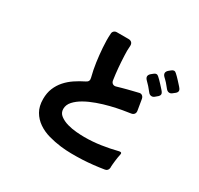

<svg xmlns="http://www.w3.org/2000/svg" viewBox="-179 -1046 1357 1311"><g transform="rotate(30 500.0 -390.5)"><path d="M784 26Q698 40 618 44Q571 46 528 45.5Q485 45 445 40Q395 34 347 20.5Q299 7 261 -19Q223 -45 200 -84.5Q177 -124 177 -181Q177 -229 192.5 -266.5Q208 -304 234.5 -334Q261 -364 296 -387.5Q331 -411 370 -430Q396 -442 388 -470Q374 -524 366.5 -578Q359 -632 355 -687Q353 -715 352.5 -742.5Q352 -770 354 -796Q354 -810 363 -818.5Q372 -827 386 -827H477Q494 -827 503 -817.5Q512 -808 511 -791Q509 -772 509 -753Q509 -734 510 -714Q512 -666 516 -620.5Q520 -575 527 -528Q530 -512 541.5 -505.5Q553 -499 568 -504Q585 -509 603 -514Q621 -519 640 -524Q660 -529 680 -534Q700 -539 721 -544Q736 -549 747 -541.5Q758 -534 761 -518L775 -434Q778 -418 770 -407.5Q762 -397 746 -395Q723 -392 683 -385Q643 -378 596.5 -366.5Q550 -355 502.5 -338Q455 -321 417 -299.5Q379 -278 354.5 -251Q330 -224 330 -191Q330 -160 355 -141Q380 -122 415 -112Q450 -102 487.5 -99Q525 -96 550 -96Q615 -96 679 -105.5Q743 -115 806 -131Q829 -136 823 -113Q821 -107 820.5 -101Q820 -95 818 -88Q816 -74 814 -59Q812 -44 811 -30Q810 -23 810 -16.5Q810 -10 810 -4Q809 8 802.5 16Q796 24 784 26ZM875 -663Q868 -671 861.5 -679.5Q855 -688 847 -697Q839 -705 833 -711.5Q827 -718 820 -724Q794 -750 821 -774L837 -787Q847 -795 855 -795Q865 -795 873 -787Q877 -783 881 -779.5Q885 -776 890 -771Q901 -760 911 -749Q921 -738 931 -727Q936 -722 939.5 -717.5Q943 -713 947 -708Q961 -689 943 -672L924 -657Q914 -648 902 -648Q887 -648 875 -663ZM782 -582Q775 -590 768.5 -598.5Q762 -607 754 -616Q746 -624 740 -630.5Q734 -637 727 -644Q701 -670 728 -694L744 -707Q754 -715 762 -715Q772 -715 780 -707Q784 -703 788 -699.5Q792 -696 797 -691Q808 -680 818 -669Q828 -658 838 -647Q843 -642 846.5 -637.5Q850 -633 854 -628Q868 -609 850 -592L831 -576Q821 -567 809 -567Q793 -567 782 -582Z"/></g></svg>

Font: Higure Gothic Black
Style: Regular
Weight: 900
Designer: Yoshimichi Ohira
Foundry: Positype
Version: Version 1.000